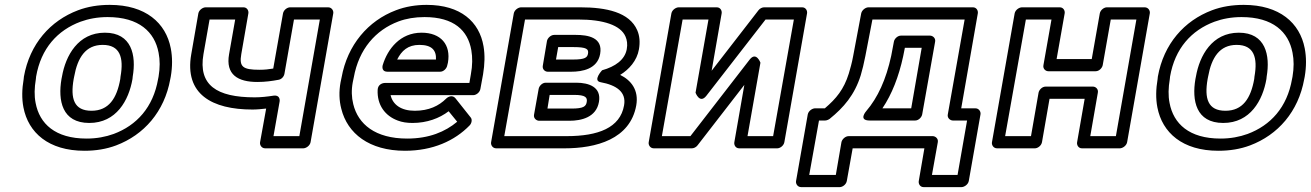

<svg xmlns="http://www.w3.org/2000/svg" viewBox="-20 -583 5373 787"><path d="M128 -269C148 -385 216 -459 310 -494C343 -506 380 -513 421 -513C550 -513 614 -452 630 -367C636 -337 636 -305 630 -269L628 -259C608 -143 540 -69 446 -34C413 -22 376 -15 335 -15C206 -15 142 -76 126 -161C120 -191 121 -223 127 -259ZM78 -269 77 -259C70 -218 69 -179 76 -143C96 -39 179 35 326 35C373 35 416 28 456 13C570 -30 654 -125 678 -259L680 -269C687 -310 687 -349 680 -385C660 -489 577 -563 430 -563C383 -563 340 -556 300 -541C186 -498 102 -403 78 -269ZM524 -269C539 -356 520 -449 410 -449C300 -449 249 -355 234 -269L232 -259C217 -171 234 -79 346 -79C457 -79 508 -172 523 -259ZM474 -269 473 -259C459 -180 426 -129 355 -129C283 -129 268 -179 282 -259L284 -269C298 -347 331 -399 401 -399C472 -399 488 -347 474 -269Z M1035 -247C1068 -247 1095 -251 1122 -256C1134 -258 1144 -269 1146 -281L1185 -503H1291L1207 -25H1101L1126 -166C1128 -176 1125 -194 1102 -191C1076 -187 1050 -184 1024 -184C868 -184 792 -234 814 -361L839 -503H944L919 -361C904 -277 955 -247 1035 -247ZM1044 -297C975 -297 960 -309 969 -361L998 -528C1000 -539 993 -553 978 -553H823C812 -553 796 -543 793 -528L764 -361C735 -197 849 -134 1015 -134C1034 -134 1052 -136 1071 -138L1046 0C1044 11 1052 25 1067 25H1223C1234 25 1250 15 1253 0L1346 -528C1348 -539 1340 -553 1325 -553H1169C1158 -553 1143 -543 1140 -528L1100 -302C1082 -299 1065 -297 1044 -297Z M1854 -84C1805 -43 1739 -15 1649 -15C1518 -15 1448 -74 1428 -156C1421 -184 1420 -214 1426 -246L1430 -265C1451 -382 1520 -460 1613 -495C1645 -507 1681 -513 1720 -513C1841 -513 1898 -458 1912 -377C1917 -348 1917 -315 1910 -278L1904 -243H1558C1548 -243 1529 -237 1528 -215C1525 -152 1559 -108 1610 -89C1628 -82 1648 -79 1671 -79C1730 -79 1781 -98 1819 -127ZM1581 -193H1920C1931 -193 1946 -203 1949 -218L1960 -278C1967 -320 1968 -358 1962 -393C1945 -494 1868 -563 1729 -563C1685 -563 1642 -556 1603 -541C1489 -498 1404 -399 1380 -265L1376 -246C1369 -208 1370 -171 1379 -137C1404 -36 1493 35 1640 35C1754 35 1844 -6 1905 -69C1913 -77 1917 -93 1909 -102L1847 -180C1835 -195 1817 -187 1809 -179C1779 -149 1738 -129 1680 -129C1624 -129 1590 -154 1581 -193ZM1816 -326C1829 -400 1787 -449 1708 -449C1620 -449 1569 -382 1549 -317C1546 -307 1546 -289 1568 -289H1784C1799 -289 1811 -303 1813 -314ZM1767 -339H1608C1626 -375 1652 -399 1699 -399C1750 -399 1769 -377 1767 -339Z M2549 -381C2541 -338 2502 -310 2448 -295C2448 -295 2408 -252 2442 -246C2507 -234 2548 -206 2538 -151C2522 -59 2432 -25 2303 -25H2047L2132 -503H2350C2453 -503 2524 -480 2544 -433C2550 -419 2553 -402 2549 -381ZM2599 -381C2604 -410 2602 -436 2592 -459C2560 -533 2465 -553 2359 -553H2116C2105 -553 2089 -543 2086 -528L1993 0C1991 11 1999 25 2014 25H2294C2423 25 2563 -12 2588 -151C2599 -214 2567 -254 2522 -276C2558 -298 2591 -334 2599 -381ZM2435 -165C2446 -226 2394 -244 2342 -244H2217C2202 -244 2190 -230 2188 -219L2169 -113C2166 -98 2179 -88 2190 -88H2314C2363 -88 2424 -102 2435 -165ZM2385 -165C2382 -147 2372 -138 2323 -138H2224L2233 -194H2333C2381 -194 2388 -183 2385 -165ZM2440 -362C2452 -430 2390 -440 2339 -440H2252C2237 -440 2224 -426 2222 -415L2205 -314C2202 -299 2214 -289 2225 -289H2321C2367 -289 2429 -300 2440 -362ZM2390 -362C2387 -348 2379 -339 2330 -339H2259L2268 -390H2330C2385 -390 2394 -382 2390 -362Z M3118 -503H3234L3149 -25H3044L3097 -326C3097 -326 3080 -373 3053 -339L2810 -25H2693L2778 -503H2884L2831 -203C2831 -203 2848 -156 2875 -190ZM3112 -553C3105 -553 3095 -549 3089 -541L2897 -293L2938 -528C2940 -539 2933 -553 2918 -553H2762C2751 -553 2735 -543 2732 -528L2639 0C2637 11 2645 25 2660 25H2816C2823 25 2833 21 2839 13L3031 -235L2990 0C2988 11 2995 25 3010 25H3166C3177 25 3192 15 3195 0L3288 -528C3290 -539 3283 -553 3268 -553Z M3381 -96C3438 -142 3483 -194 3508 -274C3515 -297 3521 -323 3527 -353L3556 -503H3934L3865 -114C3862 -99 3875 -89 3886 -89H3944L3905 134H3800L3824 0C3827 -15 3814 -25 3803 -25H3459C3444 -25 3431 -11 3429 0L3406 134H3297L3337 -89H3362C3369 -89 3377 -93 3381 -96ZM3361 -139H3321C3310 -139 3294 -129 3291 -114L3243 159C3241 170 3249 184 3264 184H3422C3433 184 3448 174 3451 159L3475 25H3769L3746 159C3744 170 3751 184 3766 184H3921C3932 184 3948 174 3951 159L3999 -114C4001 -125 3993 -139 3978 -139H3920L3988 -528C3990 -539 3983 -553 3968 -553H3540C3528 -553 3513 -542 3510 -528L3477 -353C3472 -325 3465 -301 3459 -281C3439 -217 3408 -179 3361 -139ZM3682 -352 3689 -387H3758L3715 -139H3597C3636 -197 3664 -269 3682 -352ZM3633 -354C3612 -257 3578 -183 3531 -128C3531 -128 3496 -89 3545 -89H3731C3746 -89 3758 -103 3760 -114L3813 -412C3816 -427 3803 -437 3792 -437H3673C3659 -437 3646 -424 3644 -412Z M4554 -25H4449L4480 -203C4483 -218 4471 -228 4460 -228H4266C4251 -228 4239 -214 4237 -203L4206 -25H4100L4185 -503H4290L4257 -316C4254 -301 4266 -291 4277 -291H4471C4486 -291 4498 -305 4500 -316L4533 -503H4638ZM4570 25C4581 25 4597 15 4600 0L4693 -528C4695 -539 4687 -553 4672 -553H4517C4506 -553 4491 -543 4488 -528L4455 -341H4311L4344 -528C4346 -539 4339 -553 4324 -553H4169C4158 -553 4142 -543 4139 -528L4046 0C4044 11 4052 25 4067 25H4222C4233 25 4248 15 4251 0L4282 -178H4426L4395 0C4393 11 4400 25 4415 25Z M4776 -269C4796 -385 4864 -459 4958 -494C4991 -506 5028 -513 5069 -513C5198 -513 5262 -452 5278 -367C5284 -337 5284 -305 5278 -269L5276 -259C5256 -143 5188 -69 5094 -34C5061 -22 5024 -15 4983 -15C4854 -15 4790 -76 4774 -161C4768 -191 4769 -223 4775 -259ZM4726 -269 4725 -259C4718 -218 4717 -179 4724 -143C4744 -39 4827 35 4974 35C5021 35 5064 28 5104 13C5218 -30 5302 -125 5326 -259L5328 -269C5335 -310 5335 -349 5328 -385C5308 -489 5225 -563 5078 -563C5031 -563 4988 -556 4948 -541C4834 -498 4750 -403 4726 -269ZM5172 -269C5187 -356 5168 -449 5058 -449C4948 -449 4897 -355 4882 -269L4880 -259C4865 -171 4882 -79 4994 -79C5105 -79 5156 -172 5171 -259ZM5122 -269 5121 -259C5107 -180 5074 -129 5003 -129C4931 -129 4916 -179 4930 -259L4932 -269C4946 -347 4979 -399 5049 -399C5120 -399 5136 -347 5122 -269Z"/></svg>

Font: Asimov
Style: WidOuIt
Weight: 500
Designer: Google
Version: Version 2.000980; 2014